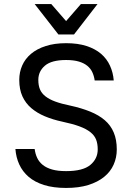

<svg xmlns="http://www.w3.org/2000/svg" viewBox="-20 -920 660 947"><path d="M306 7Q243 7 197 -7.5Q151 -22 121 -48Q91 -74 75 -109Q59 -144 56 -185H151Q154 -161 163.5 -141Q173 -121 191 -106.5Q209 -92 237 -84Q265 -76 306 -76Q389 -76 425.5 -106.5Q462 -137 462 -183Q462 -211 454 -231.5Q446 -252 426 -268Q406 -284 372.5 -296.5Q339 -309 287 -320Q240 -330 201 -346.5Q162 -363 134 -387Q106 -411 90.5 -445Q75 -479 75 -526Q75 -564 89.5 -597Q104 -630 133 -654.5Q162 -679 205.5 -693Q249 -707 306 -707Q364 -707 407 -693Q450 -679 478.5 -654.5Q507 -630 522.5 -596Q538 -562 541 -523H447Q444 -545 435.5 -563.5Q427 -582 410.5 -595.5Q394 -609 368.5 -616.5Q343 -624 306 -624Q234 -624 201.5 -596Q169 -568 169 -526Q169 -499 177 -479.5Q185 -460 204 -445Q223 -430 253 -419Q283 -408 327 -399Q382 -387 425 -369.5Q468 -352 497 -327Q526 -302 541 -266.5Q556 -231 556 -183Q556 -143 540.5 -108Q525 -73 493.5 -47.5Q462 -22 415.5 -7.5Q369 7 306 7ZM151 -900H233L306 -816L379 -900H461L345 -750H268Z"/></svg>

Font: Golos UI
Style: Regular
Weight: 400
Designer: A.Korolkova, Vitaly Kuzmin
Foundry: ParaType Ltd
Version: Version 2.000